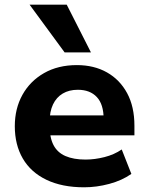

<svg xmlns="http://www.w3.org/2000/svg" viewBox="-20 -786 632 817"><path d="M338 11Q244 11 177.5 -21Q111 -53 77 -111.5Q43 -170 43 -249Q43 -324 75.5 -382.5Q108 -441 167.5 -475Q227 -509 307 -509Q380 -509 435 -478Q490 -447 521 -389.5Q552 -332 552 -251V-210H170V-295H435L421 -280Q421 -342 392 -373Q363 -404 311 -404Q274 -404 247 -388Q220 -372 205.5 -341.5Q191 -311 191 -266V-253Q191 -201 207.5 -169Q224 -137 258.5 -122Q293 -107 344 -107Q383 -107 424.5 -117.5Q466 -128 498 -150L539 -46Q499 -18 445 -3.5Q391 11 338 11ZM255 -563 106 -766H264L367 -563Z"/></svg>

Font: Nunito Sans 9pt ExtraBold
Style: Regular
Weight: 800
Version: Version 3.101;gftools[0.9.27]